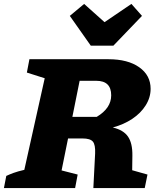

<svg xmlns="http://www.w3.org/2000/svg" viewBox="-55 -959 797 979"><path d="M-35 0 -23 -62Q-6 -70 14.5 -77.5Q35 -85 69 -93L173 -560L82 -589L95 -657H498Q597 -657 655 -616Q713 -575 713 -506Q713 -462 688 -422Q663 -382 619.5 -353Q576 -324 520 -309Q575 -296 598 -262Q621 -228 620 -165L619 -91L697 -69L683 0H421L430 -176Q432 -221 418.5 -237Q405 -253 366 -253H292L259 -90L341 -69L328 0ZM436 -547H351L314 -363H438Q512 -407 512 -473Q512 -547 436 -547ZM408 -726 301 -878 374 -939 478 -846 615 -939 669 -878 523 -726Z"/></svg>

Font: Piazzolla ExtraBold
Style: Italic
Weight: 800
Italic angle: -11.3°
Designer: Juan Pablo del Peral
Foundry: Huerta Tipografica
Version: Version 1.330